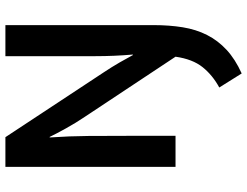

<svg xmlns="http://www.w3.org/2000/svg" viewBox="-122 -548 915 711"><g transform="rotate(-90 335.5 -192.5)"><path d="M73 -630H183L423 -266Q443 -236 460 -206.5Q477 -177 487 -158H489Q483 -227 483 -296.5Q483 -366 483 -435V-630H598V-81Q598 -23 590 26.5Q582 76 561.5 116.5Q541 157 506.5 189Q472 221 419 245L367 162Q413 137 442.5 100Q472 63 481 0L259 -335Q236 -369 215.5 -406Q195 -443 184 -466H182Q187 -392 187.5 -322.5Q188 -253 188 -181V0H73Z"/></g></svg>

Font: Mukta Mahee SemiBold
Style: Regular
Weight: 600
Designer: Shuchita Grover, Noopur Datye, Girish Dalvi, Yashodeep Gholap
Foundry: Ek Type
Version: Version 2.538;PS 1.000;hotconv 16.6.51;makeotf.lib2.5.65220;